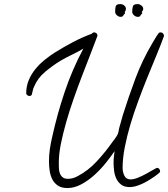

<svg xmlns="http://www.w3.org/2000/svg" viewBox="-20 -909 836 955"><path d="M795.9 -730.5Q779.3 -684.6 757.3 -631.8Q735.4 -579.1 712.4 -522.5Q689.5 -465.8 667.5 -406.2Q645.5 -346.7 628.4 -289.1Q611.3 -231.4 600.6 -176.3Q589.8 -121.1 589.8 -73.2Q589.8 -53.7 598.6 -35.2Q607.4 -16.6 629.9 -16.6Q645.5 -16.6 667 -25.4Q688.5 -34.2 708.5 -45.4Q728.5 -56.6 743.7 -65.4Q758.8 -74.2 761.7 -74.2Q767.6 -74.2 772 -68.8Q776.4 -63.5 776.4 -57.6Q776.4 -51.8 771.5 -48.8Q749 -29.3 715.8 -9.8Q682.6 9.8 653.3 17.6Q640.6 21.5 625 21.5Q599.6 21.5 584 10.3Q568.4 -1 559.6 -18.6Q550.8 -36.1 547.9 -57.1Q544.9 -78.1 544.9 -98.6Q544.9 -113.3 546.4 -127.9Q547.9 -142.6 549.8 -157.2Q532.2 -130.9 506.3 -98.6Q480.5 -66.4 449.7 -38.6Q418.9 -10.7 384.3 7.8Q349.6 26.4 315.4 26.4Q286.1 26.4 268.1 14.2Q250 2 240.2 -17.1Q230.5 -36.1 227.1 -59.6Q223.6 -83 223.6 -106.4Q223.6 -137.7 228 -167.5Q232.4 -197.3 239.3 -226.6Q264.6 -341.8 301.8 -452.1Q338.9 -562.5 394.5 -667Q366.2 -650.4 337.4 -636.7Q308.6 -623 280.3 -606.4Q242.2 -583 204.6 -551.8Q167 -520.5 149.4 -477.5Q144.5 -467.8 143.1 -459Q141.6 -450.2 138.7 -440.4Q136.7 -431.6 126 -431.6Q121.1 -431.6 115.7 -435.5Q110.4 -439.5 110.4 -445.3Q110.4 -479.5 122.6 -509.3Q134.8 -539.1 155.3 -564.5Q175.8 -589.8 201.7 -610.8Q227.5 -631.8 253.9 -648.4Q297.9 -675.8 343.3 -699.7Q388.7 -723.6 436.5 -741.2Q438.5 -744.1 441.9 -746.1Q445.3 -748 448.2 -748Q454.1 -748 459.5 -743.7Q464.8 -739.3 464.8 -732.4Q464.8 -729.5 463.9 -728.5Q449.2 -688.5 429.2 -637.7Q409.2 -586.9 387.7 -530.8Q366.2 -474.6 345.7 -416Q325.2 -357.4 309.1 -300.8Q293 -244.1 282.7 -192.9Q272.5 -141.6 272.5 -100.6Q272.5 -86.9 272.9 -72.8Q273.4 -58.6 277.8 -46.9Q282.2 -35.2 291.5 -27.3Q300.8 -19.5 318.4 -19.5Q341.8 -19.5 365.2 -32.2Q418 -59.6 460.9 -106Q503.9 -152.3 538.1 -201.2Q544.9 -210 552.7 -220.7Q560.5 -231.4 565.4 -241.2Q568.4 -248 569.8 -256.8Q571.3 -265.6 573.2 -273.4Q578.1 -289.1 582 -304.2Q585.9 -319.3 590.8 -335.9Q620.1 -428.7 653.8 -519Q687.5 -609.4 737.3 -693.4Q745.1 -706.1 752.4 -718.8Q759.8 -731.4 768.6 -743.2Q771.5 -748 778.3 -748Q786.1 -748 790.5 -743.2Q794.9 -738.3 795.9 -730.5ZM692.4 -864.3Q692.4 -860.4 690.4 -857.4Q688.5 -854.5 686.5 -850.6L685.5 -849.6Q687.5 -843.8 687.5 -841.8Q680.7 -836.9 678.2 -831.1Q675.8 -825.2 665 -825.2Q655.3 -825.2 646.5 -833Q637.7 -840.8 637.7 -850.6Q637.7 -867.2 641.1 -877.9Q644.5 -888.7 665 -888.7Q673.8 -888.7 683.1 -881.8Q692.4 -875 692.4 -864.3ZM606.4 -864.3Q606.4 -858.4 601.6 -850.6H600.6V-849.6Q601.6 -846.7 601.6 -841.8Q595.7 -836.9 592.8 -831.1Q589.8 -825.2 579.1 -825.2Q570.3 -825.2 561.5 -833Q552.7 -840.8 552.7 -850.6Q552.7 -867.2 555.7 -877.9Q558.6 -888.7 579.1 -888.7Q588.9 -888.7 597.7 -881.8Q606.4 -875 606.4 -864.3Z"/></svg>

Font: Calligraffiti
Style: Regular
Weight: 400
Designer: Dathan Boardman
Foundry: Open Window
Version: Version 1.000